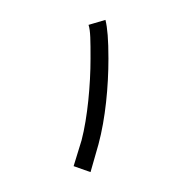

<svg xmlns="http://www.w3.org/2000/svg" viewBox="-20 -704 182 193"><path d="M89 -645C89 -664 88 -676 86 -684L69 -679C71 -673 71 -663 71 -645C71 -619 68 -586 62 -563L54 -537L71 -531L79 -559C86 -585 89 -617 89 -645Z"/></svg>

Font: Rawengulk
Style: Light
Weight: 300
Version: Version 0.9